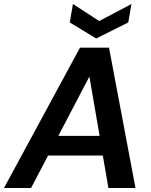

<svg xmlns="http://www.w3.org/2000/svg" viewBox="-51 -938 752 958"><path d="M-31 0 348 -700H493L625 0H490L462 -162H189L104 0ZM240 -260H446L395 -556ZM429 -746 297 -826 313 -918 444 -833 605 -918 589 -826Z"/></svg>

Font: Rethink Sans
Style: Bold Italic
Weight: 700
Italic angle: -10°
Designer: The Rethink Sans project authors (Hans Thiessen). DM Sans designed by Colophon Foundry.
Foundry: Rethink Communications LLC
Version: Version 1.001